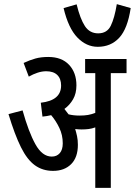

<svg xmlns="http://www.w3.org/2000/svg" viewBox="-20 -907 651 927"><path d="M356 -208Q356 -147 323.5 -114.5Q291 -82 236 -82Q186 -82 148.5 -109Q111 -136 81 -196.5Q51 -257 21 -356L89 -374Q118 -270 151 -210.5Q184 -151 230 -151Q254 -151 268.5 -167.5Q283 -184 283 -215Q283 -255 266.5 -289.5Q250 -324 227 -351Q207 -346 185 -344L177 -411Q275 -422 275 -494Q275 -527 256.5 -545Q238 -563 203 -563Q183 -563 161.5 -556Q140 -549 119 -537L94 -603Q124 -617 151 -624.5Q178 -632 213 -632Q278 -632 313.5 -594Q349 -556 349 -495Q349 -456 333 -428Q317 -400 291 -381Q301 -369 311 -355Q335 -349 364 -349Q388 -349 405 -352Q422 -355 440 -362V-554H391V-622H591V-554H515V0H440V-292Q424 -286 408 -284Q392 -282 374 -282Q360 -282 343 -284Q348 -268 352 -249.5Q356 -231 356 -208ZM611 -868Q596 -768 555.5 -724.5Q515 -681 452 -681Q397 -681 353.5 -726Q310 -771 287 -868L350 -886Q367 -816 390 -781Q413 -746 454 -746Q497 -746 515 -783Q533 -820 544 -887Z"/></svg>

Font: Noto Sans ExtraCondensed
Style: Regular
Weight: 400
Width: 2
Designer: Monotype Design Team
Foundry: Monotype Imaging Inc.
Version: Version 2.013; ttfautohint (v1.8.4.7-5d5b)